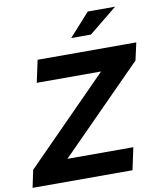

<svg xmlns="http://www.w3.org/2000/svg" viewBox="-131 -995 907 1073"><g transform="rotate(-10 322.0 -458.5)"><path d="M-34 0 -13 -99 456 -574H91L118 -700H678L656 -601L186 -126H560L533 0ZM324 -787 441 -917H596L436 -787Z"/></g></svg>

Font: Red Hat Display
Style: Bold Italic
Weight: 700
Italic angle: -12°
Designer: Pentagram, MCKL
Foundry: Pentagram, MCKL
Version: Version 1.023; ttfautohint (v1.8.3)